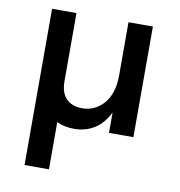

<svg xmlns="http://www.w3.org/2000/svg" viewBox="-78 -557 777 829"><g transform="rotate(10 310.5 -142.5)"><path d="M419 -485H526V0H419V-89.5Q395.5 -40.5 356.5 -15.8Q317.5 9 267.5 9Q223.5 9 191 -7V200H84V-485H191V-187Q191 -136 216 -110.2Q241 -84.5 286 -84.5Q342.5 -84.5 380.8 -128.5Q419 -172.5 419 -252.5Z"/></g></svg>

Font: Karla SemiBold
Style: Regular
Weight: 600
Designer: Jonathan Pinhorn
Version: Version 2.004; ttfautohint (v1.8.4.7-5d5b);gftools[0.9.33]